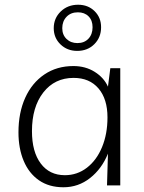

<svg xmlns="http://www.w3.org/2000/svg" viewBox="-20 -783 607 811"><path d="M488 -495V0H432L436 -134Q410 -70 360.5 -31Q311 8 248 8Q187 8 144.5 -21.5Q102 -51 80 -103.5Q58 -156 58 -224Q58 -307 86.5 -370Q115 -433 167.5 -468.5Q220 -504 290 -504Q341 -504 380 -479.5Q419 -455 436 -417L446 -495ZM291 -454Q211 -454 163 -392.5Q115 -331 115 -229Q115 -142 152 -92.5Q189 -43 254 -43Q306 -43 347 -74.5Q388 -106 411 -161.5Q434 -217 434 -287Q434 -365 396 -409.5Q358 -454 291 -454ZM306 -568Q264 -568 235.5 -595.5Q207 -623 207 -664Q207 -706 236.5 -734.5Q266 -763 310 -763Q352 -763 379.5 -736Q407 -709 407 -668Q407 -625 378.5 -596.5Q350 -568 306 -568ZM307 -601Q336 -601 353.5 -619.5Q371 -638 371 -668Q371 -697 354 -714Q337 -731 309 -731Q279 -731 261 -712Q243 -693 243 -664Q243 -636 261 -618.5Q279 -601 307 -601Z"/></svg>

Font: Livvic Light
Style: Regular
Weight: 300
Designer: Jacques Le Bailly, Baron von Fonthausen
Version: Version 1.001; ttfautohint (v1.8.2)